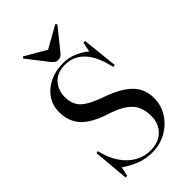

<svg xmlns="http://www.w3.org/2000/svg" viewBox="-280 -1040 1151 1151"><g transform="rotate(-45 296.0 -464.0)"><path d="M296 14Q238 14 190.5 -5.5Q143 -25 103 -53L90 6H76L56 -220L70 -223Q87 -149 122 -99.5Q157 -50 202 -26Q247 -2 293 -2Q367 -2 406.5 -42.5Q446 -83 446 -145Q446 -222 404.5 -264.5Q363 -307 276 -335Q163 -371 117 -423Q71 -475 71 -551Q71 -609 100.5 -652Q130 -695 180.5 -719.5Q231 -744 295 -744Q343 -744 385.5 -725.5Q428 -707 456 -682L469 -744H483L507 -517L492 -515Q469 -623 419 -676Q369 -729 298 -729Q230 -729 194.5 -689Q159 -649 159 -592Q159 -528 197.5 -493Q236 -458 323 -428Q433 -390 483.5 -338.5Q534 -287 534 -210Q534 -148 501.5 -97Q469 -46 415 -16Q361 14 296 14ZM289 -777Q276 -777 267 -783Q258 -789 245 -805L146 -932L154 -942L289 -864L428 -942L436 -932L329 -799Q321 -789 312 -783Q303 -777 289 -777Z"/></g></svg>

Font: Display Regular
Style: Regular
Weight: 400
Designer: Latin by Veronika Burian and Jose Scaglione. Greek by Irene Vlachou. Cyrillic by Vera Evstafieva.
Foundry: TypeTogether
Version: Version 3.002